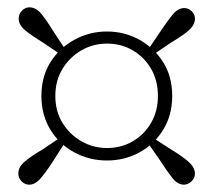

<svg xmlns="http://www.w3.org/2000/svg" viewBox="-20 -621 582 524"><path d="M394 -469 381 -481 417 -534Q437 -564 451.5 -581.5Q466 -599 483 -599Q494 -599 503 -590.5Q512 -582 512 -570Q512 -553 495 -538Q478 -523 447 -505ZM131 -359Q131 -317 151 -285Q171 -253 203 -235Q235 -217 272 -217Q311 -217 342.5 -235.5Q374 -254 392.5 -286Q411 -318 411 -359Q411 -401 392.5 -433Q374 -465 342.5 -483.5Q311 -502 272 -502Q234 -502 202 -483.5Q170 -465 150.5 -433Q131 -401 131 -359ZM93 -359Q93 -412 117.5 -451Q142 -490 183 -512.5Q224 -535 272 -535Q320 -535 360.5 -512.5Q401 -490 425.5 -451Q450 -412 450 -359Q450 -307 425.5 -267Q401 -227 360.5 -205Q320 -183 272 -183Q224 -183 183 -205Q142 -227 117.5 -267Q93 -307 93 -359ZM161 -482 149 -470 97 -505Q66 -524 48.5 -538.5Q31 -553 31 -570Q31 -583 40 -592Q49 -601 60 -601Q78 -601 92.5 -583.5Q107 -566 126 -535ZM148 -248 161 -238 126 -183Q107 -153 91.5 -135Q76 -117 60 -117Q48 -117 39 -126Q30 -135 30 -148Q30 -165 47.5 -180Q65 -195 96 -213ZM380 -236 393 -248 447 -213Q477 -195 494.5 -179.5Q512 -164 512 -147Q512 -135 502.5 -126Q493 -117 482 -117Q465 -117 451 -134.5Q437 -152 417 -183Z"/></svg>

Font: Noto Serif KR ExtraLight Light
Style: Regular
Weight: 300
Version: Version 2.003-H1;hotconv 1.1.1;makeotfexe 2.6.0